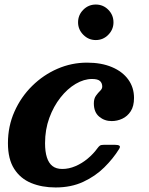

<svg xmlns="http://www.w3.org/2000/svg" viewBox="-20 -811 656 846"><path d="M402 -634.5Q434.5 -634.5 457.2 -657.8Q480 -681 480 -712.5Q480 -745 457.2 -768Q434.5 -791 402 -791Q370 -791 347 -768Q324 -745 324 -712.5Q324 -681 347 -657.8Q370 -634.5 402 -634.5ZM570.5 -379.5Q570.5 -425.5 545.2 -460.5Q520 -495.5 473.5 -515.2Q427 -535 363.5 -535Q295.5 -535 233.2 -508Q171 -481 121.8 -432.5Q72.5 -384 43.8 -319.5Q15 -255 15 -180Q15 -110 42.5 -67Q70 -24 117.5 -4.5Q165 15 225 15Q293.5 15 346.8 -9.8Q400 -34.5 439.2 -73.2Q478.5 -112 504.5 -154Q511.5 -165 506 -169Q500.5 -173 485.5 -173H438.5Q425 -173 420 -169.2Q415 -165.5 409.5 -158Q391 -132.5 366 -111.8Q341 -91 312.2 -78.8Q283.5 -66.5 254.5 -66.5Q227.5 -66.5 211 -79.5Q194.5 -92.5 186.5 -117.8Q178.5 -143 178.5 -180Q178.5 -240 197.2 -291.2Q216 -342.5 246.5 -381.2Q277 -420 313.5 -441.5Q350 -463 385.5 -463Q411 -463 420.8 -453.8Q430.5 -444.5 430.5 -429.5Q430.5 -419.5 421.2 -410.8Q412 -402 402.8 -389.2Q393.5 -376.5 393.5 -355.5Q393.5 -317 416.8 -297.2Q440 -277.5 472 -277.5Q496.5 -277.5 519 -288Q541.5 -298.5 556 -320.8Q570.5 -343 570.5 -379.5Z"/></svg>

Font: Besley
Style: Bold Italic
Weight: 700
Italic angle: -13°
Designer: Owen Earl
Foundry: indestructible type*
Version: Version 2.001